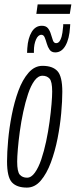

<svg xmlns="http://www.w3.org/2000/svg" viewBox="-20 -842 344 872"><path d="M102 10Q56 10 34 -14Q12 -38 12 -109Q12 -150 17 -205.5Q22 -261 33.5 -320Q45 -379 63.5 -429.5Q82 -480 109.5 -511.5Q137 -543 173 -543Q219 -543 241 -519Q263 -495 263 -425Q263 -384 258 -328Q253 -272 241.5 -213.5Q230 -155 211 -104Q192 -53 165 -21.5Q138 10 102 10ZM103 -35Q122 -35 138.5 -58Q155 -81 167.5 -118Q180 -155 189.5 -199.5Q199 -244 205 -288.5Q211 -333 214 -369Q217 -405 217 -426Q217 -472 205 -485Q193 -498 173 -498Q153 -498 136.5 -475.5Q120 -453 107.5 -415.5Q95 -378 85.5 -333.5Q76 -289 70 -245Q64 -201 61 -164.5Q58 -128 58 -108Q58 -62 70 -48.5Q82 -35 103 -35ZM103 -602Q103 -608 103.5 -613Q104 -618 104 -623Q107 -669 124 -697Q141 -725 170 -725Q189 -725 198 -713.5Q207 -702 211.5 -686Q216 -670 220.5 -658Q225 -646 235 -646Q247 -646 254 -660.5Q261 -675 263.5 -693.5Q266 -712 267 -724Q267 -725 267 -727.5Q267 -730 267 -732H299Q299 -729 298.5 -725.5Q298 -722 298 -718Q295 -666 277.5 -635Q260 -604 231 -604Q214 -604 205.5 -616Q197 -628 192.5 -644Q188 -660 183 -672Q178 -684 168 -684Q153 -684 143.5 -662.5Q134 -641 134 -611V-602ZM145 -779 151 -822H304L297 -779Z"/></svg>

Font: Georama ExtraCondensed Light
Style: Italic
Weight: 300
Width: 2
Italic angle: -9°
Designer: Jean-Baptiste Levee
Foundry: Production Type
Version: Version 1.000